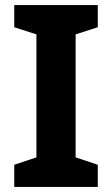

<svg xmlns="http://www.w3.org/2000/svg" viewBox="-20 -734 441 754"><path d="M364 0H36V-87L123 -116V-599L36 -627V-714H364V-627L277 -599V-116L364 -87Z"/></svg>

Font: Noto Sans Lao Looped
Style: Bold
Weight: 700
Designer: Mark Frömberg, Ben Mitchell
Foundry: The Fontpad Ltd
Version: Version 1.001